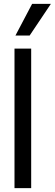

<svg xmlns="http://www.w3.org/2000/svg" viewBox="-20 -969 282 989"><path d="M140.6 -718.8V0H54.7V-718.8ZM59.6 -786.1 145.5 -949.2H242.2L132.8 -786.1Z"/></svg>

Font: Inter Display V
Style: Regular
Weight: 400
Designer: Rasmus Andersson
Foundry: rsms
Version: Version 3.015;git-src